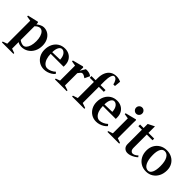

<svg xmlns="http://www.w3.org/2000/svg" viewBox="142 -2014 3413 3413"><g transform="rotate(45 1848.5 -307.0)"><path d="M286 15Q270 15 246 8.5Q222 2 198 -12V152L281 181V201H-9V181L75 151V-427L-17 -442V-464L186 -511L195 -501L199 -458Q229 -484 265.5 -500.5Q302 -517 332 -517Q394 -517 442 -485Q490 -453 517.5 -397Q545 -341 545 -268Q545 -185 511.5 -121Q478 -57 420 -21Q362 15 286 15ZM292 -461Q270 -461 244.5 -447Q219 -433 198 -410V-65Q225 -44 252 -35Q279 -26 297 -26Q330 -26 355.5 -54Q381 -82 395.5 -131.5Q410 -181 410 -245Q410 -309 395 -357.5Q380 -406 353.5 -433.5Q327 -461 292 -461Z M857 15Q789 15 735 -18Q681 -51 649.5 -109Q618 -167 618 -241Q618 -322 649 -384Q680 -446 735.5 -481Q791 -516 865 -516Q924 -516 971 -490.5Q1018 -465 1045.5 -417Q1073 -369 1073 -300Q1073 -293 1073 -284.5Q1073 -276 1072 -268H748Q749 -201 766.5 -150Q784 -99 815.5 -70Q847 -41 887 -41Q924 -41 966.5 -60Q1009 -79 1040 -109L1065 -79Q1044 -52 1010 -30.5Q976 -9 936.5 3Q897 15 857 15ZM833 -472Q798 -472 773.5 -431Q749 -390 747 -308L941 -313Q936 -392 904.5 -432Q873 -472 833 -472Z M1123 0V-20L1203 -49V-426L1111 -441V-463L1314 -516L1330 -503L1326 -420L1384 -517Q1414 -521 1453.5 -514.5Q1493 -508 1525 -482L1479 -385Q1455 -402 1434.5 -412Q1414 -422 1394 -422Q1378 -422 1363 -406.5Q1348 -391 1328 -362Q1327 -360 1326 -359V-50L1419 -20V0Z M1554 0V-22L1645 -53V-458H1541L1540 -501H1645V-557Q1645 -631 1669.5 -689.5Q1694 -748 1742 -781.5Q1790 -815 1861 -815Q1920 -815 1972 -789L1961 -671H1920Q1912 -717 1889.5 -751.5Q1867 -786 1832 -786Q1803 -786 1786 -735Q1769 -684 1769 -601V-501H1894V-458H1769V-53L1863 -21V0Z M2169 15Q2101 15 2047 -18Q1993 -51 1961.5 -109Q1930 -167 1930 -241Q1930 -322 1961 -384Q1992 -446 2047.5 -481Q2103 -516 2177 -516Q2236 -516 2283 -490.5Q2330 -465 2357.5 -417Q2385 -369 2385 -300Q2385 -293 2385 -284.5Q2385 -276 2384 -268H2060Q2061 -201 2078.5 -150Q2096 -99 2127.5 -70Q2159 -41 2199 -41Q2236 -41 2278.5 -60Q2321 -79 2352 -109L2377 -79Q2356 -52 2322 -30.5Q2288 -9 2248.5 3Q2209 15 2169 15ZM2145 -472Q2110 -472 2085.5 -431Q2061 -390 2059 -308L2253 -313Q2248 -392 2216.5 -432Q2185 -472 2145 -472Z M2443 0V-20L2529 -50V-426L2437 -441V-463L2646 -516L2655 -503L2653 -431V-51L2739 -20V0ZM2575 -589Q2543 -589 2520.5 -612Q2498 -635 2498 -667Q2498 -699 2520.5 -721.5Q2543 -744 2575 -744Q2606 -744 2628 -721.5Q2650 -699 2650 -667Q2650 -635 2628 -612Q2606 -589 2575 -589Z M2960 16Q2912 16 2880.5 -15Q2849 -46 2849 -99V-461H2760L2761 -503H2849V-606L2971 -667V-503H3115V-461H2971V-134Q2971 -83 2990 -63Q3009 -43 3027 -43Q3047 -43 3071 -52.5Q3095 -62 3130 -94L3149 -68Q3130 -49 3099 -29.5Q3068 -10 3031.5 3Q2995 16 2960 16Z M3423 15Q3348 15 3290 -19.5Q3232 -54 3199 -115.5Q3166 -177 3166 -257Q3166 -333 3199 -391.5Q3232 -450 3290 -483.5Q3348 -517 3423 -517Q3497 -517 3554.5 -485Q3612 -453 3644.5 -396.5Q3677 -340 3677 -267Q3677 -184 3644.5 -120.5Q3612 -57 3554.5 -21Q3497 15 3423 15ZM3440 -22Q3487 -22 3513.5 -78.5Q3540 -135 3540 -236Q3540 -351 3504.5 -415Q3469 -479 3407 -479Q3358 -479 3330.5 -428Q3303 -377 3303 -285Q3303 -161 3339.5 -91.5Q3376 -22 3440 -22Z"/></g></svg>

Font: Wittgenstein Semibold
Style: Regular
Weight: 600
Designer: Jörg Drees
Foundry: Jörg Drees
Version: Version 1.303; ttfautohint (v1.8.4.7-5d5b)